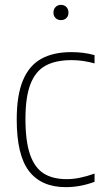

<svg xmlns="http://www.w3.org/2000/svg" viewBox="-20 -763 422 792"><path d="M49 -270Q49 -370 74.5 -431.2Q100 -492.5 149.8 -520.2Q199.5 -548 274.5 -548Q327 -548 370 -535.5V-501.5Q321 -515 276 -515Q209.5 -515 168 -492.2Q126.5 -469.5 105.8 -416.5Q85 -363.5 85 -272Q85 -180 104 -125.5Q123 -71 160.2 -47.5Q197.5 -24 255.5 -24Q306.5 -24 370 -47V-13Q311 9 251.5 9Q151 9 100 -56.8Q49 -122.5 49 -270ZM200.5 -711Q200.5 -725 209.2 -734Q218 -743 231.5 -743Q245 -743 253.8 -734Q262.5 -725 262.5 -711Q262.5 -697 253.8 -688.5Q245 -680 231.5 -680Q218 -680 209.2 -688.5Q200.5 -697 200.5 -711Z"/></svg>

Font: Encode Sans Semi Condensed Thin
Style: Regular
Weight: 250
Width: 4
Designer: Multiple Designers
Foundry: Impallari Type
Version: Version 2.000